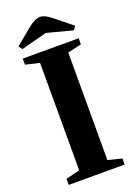

<svg xmlns="http://www.w3.org/2000/svg" viewBox="-177 -1030 779 1100"><g transform="rotate(-20 212.5 -480.5)"><path d="M127 -58V-713L42 -733V-770H383V-733L299 -713V-58L383 -37V0H42V-37ZM217 -961Q244 -961 285 -928L389 -844L373 -822L216 -863L59 -822L43 -844L145 -928Q186 -961 217 -961Z"/></g></svg>

Font: Libre Caslon Text
Style: Bold
Weight: 700
Designer: Pablo Impallari, Rodrigo Fuenzalida
Foundry: Pablo Impallari, Rodrigo Fuenzalida
Version: Version 1.002